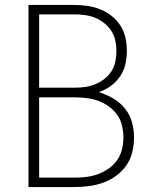

<svg xmlns="http://www.w3.org/2000/svg" viewBox="-20 -755 640 775"><path d="M95 0V-735H281Q308 -735 334.5 -731Q361 -727 385.5 -717Q410 -707 431 -690.5Q452 -674 466.5 -651Q481 -628 486.5 -602Q492 -576 492 -549Q492 -522 486 -495.5Q480 -469 464.5 -446.5Q449 -424 427 -408Q405 -392 379 -383Q409 -374 436.5 -358Q464 -342 484 -317.5Q504 -293 512.5 -262Q521 -231 521 -200Q521 -170 514 -141Q507 -112 490 -87.5Q473 -63 449 -45.5Q425 -28 397.5 -18Q370 -8 340.5 -4Q311 0 281 0ZM138 -401H281Q303 -401 324 -404Q345 -407 364.5 -415Q384 -423 401 -436Q418 -449 429.5 -467Q441 -485 445.5 -506Q450 -527 450 -549Q450 -570 445.5 -591Q441 -612 429.5 -630Q418 -648 401 -661.5Q384 -675 364.5 -683Q345 -691 324 -694Q303 -697 281 -697H138ZM138 -38H281Q306 -38 330 -41Q354 -44 376.5 -52.5Q399 -61 419 -75Q439 -89 453 -109Q467 -129 472.5 -152.5Q478 -176 478 -200Q478 -224 472.5 -248Q467 -272 453 -291.5Q439 -311 419 -325.5Q399 -340 376.5 -348Q354 -356 330 -359Q306 -362 281 -362H138Z"/></svg>

Font: Iosevka SS04 XLt Ex
Style: Regular
Weight: 200
Width: 7
Monospace: yes
Designer: Belleve Invis
Foundry: Belleve Invis
Version: Version 19.0.0; ttfautohint (v1.8.4)